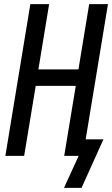

<svg xmlns="http://www.w3.org/2000/svg" viewBox="-20 -755 543 930"><path d="M290 155 361 0H291L347 -339H153L97 0H6L127 -735H218L166 -419H360L412 -735H503L395 -80H481L375 155Z"/></svg>

Font: Iosevka Term Curly Medium
Style: Italic
Weight: 500
Italic angle: -9°
Designer: Belleve Invis
Foundry: Belleve Invis
Version: Version 32.3.0